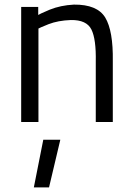

<svg xmlns="http://www.w3.org/2000/svg" viewBox="-20 -530 577 834"><path d="M147 -406Q149 -408 191 -425Q232 -441 288 -443Q356 -444 377 -402Q398 -360 396 -262V0H470V-264Q472 -396 437 -454Q402 -511 301 -510Q243 -507 196 -488Q149 -468 146 -465V-500H72V0H147ZM193 284 242 77H168L127 284Z"/></svg>

Font: RazerF5
Style: Regular
Weight: 400
Foundry: Razer Inc.
Version: Version 2